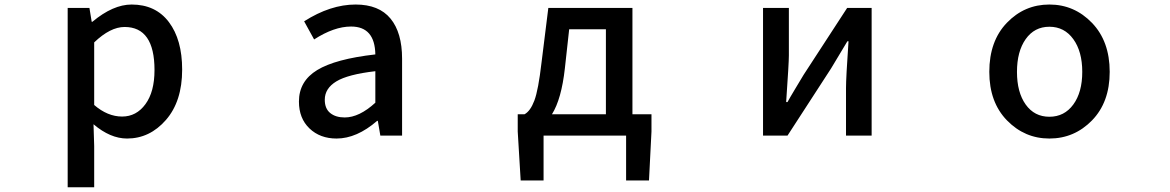

<svg xmlns="http://www.w3.org/2000/svg" viewBox="-20 -584 5040 827"><path d="M271.5 222.7V-549.8H365.2L375 -490.2H377.9Q466.8 -564.5 546.9 -564.5Q650.4 -564.5 707.5 -488.8Q764.6 -413.1 764.6 -284.2Q764.6 -147.5 694.8 -67.4Q625 12.7 527.3 12.7Q455.1 12.7 382.8 -48.8L385.7 44.9V222.7ZM505.9 -82Q567.4 -82 606.4 -135.3Q645.5 -188.5 645.5 -282.2Q645.5 -467.8 516.6 -467.8Q455.1 -467.8 385.7 -401.4V-131.8Q443.4 -82 505.9 -82Z M1429.7 12.7Q1358.4 12.7 1313 -30.8Q1267.6 -74.2 1267.6 -146.5Q1267.6 -234.4 1346.2 -282.2Q1424.8 -330.1 1596.7 -349.6Q1594.7 -469.7 1492.2 -469.7Q1418.9 -469.7 1333 -414.1L1290 -492.2Q1403.3 -564.5 1511.7 -564.5Q1612.3 -564.5 1662.1 -503.9Q1711.9 -443.4 1711.9 -331.1V0H1618.2L1607.4 -63.5H1604.5Q1516.6 12.7 1429.7 12.7ZM1464.8 -78.1Q1527.3 -78.1 1596.7 -141.6V-277.3Q1478.5 -263.7 1428.7 -233.4Q1378.9 -203.1 1378.9 -154.3Q1378.9 -116.2 1402.3 -97.2Q1425.8 -78.1 1464.8 -78.1Z M2431.6 -458 2413.1 -290Q2398.4 -157.2 2357.4 -91.8H2589.8V-458ZM2704.1 -91.8H2786.1V-17.6L2775.4 193.4H2676.8V0H2321.3V193.4H2222.7L2210 -17.6V-91.8H2239.3Q2264.6 -105.5 2281.7 -150.9Q2298.8 -196.3 2312.5 -314.5L2341.8 -549.8H2704.1Z M3266.6 0V-549.8H3377.9V-344.7Q3377.9 -313.5 3366.2 -144.5H3372.1Q3380.9 -161.1 3406.2 -203.1Q3431.6 -245.1 3441.4 -261.7L3628.9 -549.8H3734.4V0H3624V-205.1Q3624 -249 3634.8 -406.2H3629.9Q3618.2 -385.7 3559.6 -289.1L3372.1 0Z M4500 12.7Q4393.6 12.7 4317.4 -65.4Q4241.2 -143.6 4241.2 -274.4Q4241.2 -407.2 4316.9 -485.8Q4392.6 -564.5 4500 -564.5Q4607.4 -564.5 4683.6 -485.4Q4759.8 -406.2 4759.8 -274.4Q4759.8 -143.6 4683.6 -65.4Q4607.4 12.7 4500 12.7ZM4397.9 -133.8Q4435.5 -81.1 4500 -81.1Q4564.5 -81.1 4603 -133.8Q4641.6 -186.5 4641.6 -274.4Q4641.6 -362.3 4603 -415.5Q4564.5 -468.8 4500 -468.8Q4435.5 -468.8 4397.9 -415.5Q4360.4 -362.3 4360.4 -274.4Q4360.4 -186.5 4397.9 -133.8Z"/></svg>

Font: Gen Shin Gothic Monospace Medium
Style: Regular
Weight: 500
Designer: [Source Han Sans]
Ryoko NISHIZUKA  (kana & ideographs); Paul D. Hunt (Latin, Greek & Cyrillic); Wenlong ZHANG  (bopomofo
Version: Version 1.002.20150607